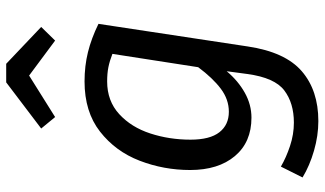

<svg xmlns="http://www.w3.org/2000/svg" viewBox="-234 -598 1048 620"><g transform="rotate(-90 290.0 -288.0)"><path d="M523 -494 450 -12Q432 109 370 162.5Q308 216 209 216Q162 216 113.5 202Q65 188 27 165L62 95Q91 112 128.5 124.5Q166 137 204 137Q267 137 308 106Q349 75 361 -13L370 -80Q339 -43 300.5 -21.5Q262 0 220 0Q141 0 96 -53.5Q51 -107 51 -198Q51 -283 81 -361Q111 -439 175 -489Q239 -539 337 -539Q387 -539 431.5 -528Q476 -517 523 -494ZM149 -197Q149 -134 173 -103.5Q197 -73 239 -73Q279 -73 313.5 -99Q348 -125 383 -172L426 -449Q403 -458 383 -462Q363 -466 337 -466Q274 -466 231.5 -427Q189 -388 169 -326.5Q149 -265 149 -197ZM185 -679 334 -792H394L513 -679L469 -634L356 -718L222 -634Z"/></g></svg>

Font: Fira Sans
Style: Italic
Weight: 400
Italic angle: -8°
Designer: bBox Type GmbH & Carrois Corporate GbR & Edenspiekermann AG
Foundry: bBox Type GmbH & Carrois Corporate GbR & Edenspiekermann AG
Version: Version 4.301